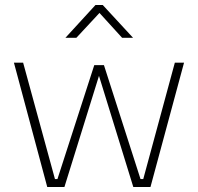

<svg xmlns="http://www.w3.org/2000/svg" viewBox="-20 -752 796 772"><path d="M585 0H516L378 -447L239 0H170L36 -500H73L201 -32H211L359 -490H398L545 -32H556L683 -500H720ZM515 -600H471L380 -700L287 -600H243L364 -732H393Z"/></svg>

Font: Storia Sans Thin
Style: Regular
Weight: 100
Designer: Accademia di Belle Arti di Urbino and others
Foundry: Accademia di Belle Arti di Urbino and others.
Version: Version 60.001;May 25, 2020;FontCreator 12.0.0.2522 64-bit